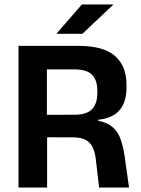

<svg xmlns="http://www.w3.org/2000/svg" viewBox="-20 -846 634 866"><path d="M427 0 412.5 -124.5Q409 -158 398.5 -180.5Q388 -203 367 -214.8Q346 -226.5 309 -226.5L154.5 -227V-328L317 -328.5Q371.5 -328.5 395.2 -353.8Q419 -379 419 -426V-438Q419 -484.5 395.2 -508.8Q371.5 -533 316 -533H153V-639H334.5Q447 -639 498.8 -593.5Q550.5 -548 550.5 -464V-450Q550.5 -387 520 -350Q489.5 -313 423 -306V-288L386.5 -306Q443.5 -302 474.8 -282Q506 -262 520.5 -226.8Q535 -191.5 542.5 -139.5L562 0ZM63.5 0V-639H191.5V-292L192.5 -243.5V0ZM349.5 -826H490.5V-824.5L351.5 -693.5H235.5V-695Z"/></svg>

Font: Anek Latin Medium SemiBold
Style: Regular
Weight: 600
Version: Version 1.003